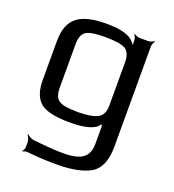

<svg xmlns="http://www.w3.org/2000/svg" viewBox="-131 -596 830 918"><g transform="rotate(20 284.5 -137.5)"><path d="M60 -334V-137C60 -83 74 -45 101 -23C128 -1 178 10 253 10C304 10 373 3 394 -31C395 -33 401 -32 401 -33L397 -34C397 -33 401 -28 401 -26V64C401 140 351 159 269 159C233 159 182 155 116 148C105 146 90 137 84 131L81 134C87 140 94 156 94 168V192C94 200 89 211 84 215L87 218C91 214 103 211 111 212C151 217 201 220 261 220C338 220 395 208 434 185C472 161 491 115 491 46V-464C491 -473 497 -488 502 -493L500 -495C495 -490 480 -484 471 -484H427C418 -484 403 -490 398 -495L396 -493C401 -488 407 -473 407 -464V-457C407 -449 407 -436 409 -429L413 -430C411 -437 403 -446 398 -453C377 -480 330 -494 259 -494C128 -494 60 -458 60 -334ZM401 -131C401 -99 391 -78 371 -67C350 -56 317 -50 272 -50C223 -50 190 -55 174 -66C157 -76 149 -98 149 -131V-350C149 -382 157 -404 172 -415C187 -426 220 -432 270 -432C323 -432 359 -426 376 -415C393 -403 401 -381 401 -350V-131Z"/></g></svg>

Font: Gamestation Storm
Style: Regular
Weight: 400
Designer: Jonas Hecksher
Foundry: Jonas Hecksher, Playtypeª, e-types AS
Version: Version 1.003